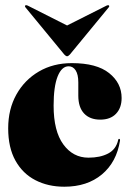

<svg xmlns="http://www.w3.org/2000/svg" viewBox="-20 -697 494 727"><path d="M440.5 -326Q440.5 -288.5 419.2 -266.2Q398 -244 359.5 -244Q320.5 -244 298.5 -267.2Q276.5 -290.5 276.5 -335V-385Q276.5 -415 266.5 -430.5Q256.5 -446 240 -446Q213.5 -446 198.2 -407.5Q183 -369 183 -297Q183 -200.5 219.8 -150.2Q256.5 -100 315 -100Q359.5 -100 389.5 -115.8Q419.5 -131.5 427.5 -167Q428.5 -172 432 -171Q435 -170 434.5 -165Q421.5 -83 365.8 -36.5Q310 10 223.5 10Q162 10 114 -14.8Q66 -39.5 38.5 -88.8Q11 -138 11 -211Q11 -283.5 42 -339Q73 -394.5 127.2 -426.2Q181.5 -458 252 -458Q346 -458 393.2 -420.2Q440.5 -382.5 440.5 -326ZM244.5 -490.5Q238.5 -484 234 -484Q229.5 -484 223.5 -490.5L76.5 -669Q73 -673.5 76 -676.5Q78.5 -678.5 84.5 -676L234 -600.5L384 -676Q390 -678.5 392 -676.5Q395.5 -674 391.5 -669Z"/></svg>

Font: Fraunces 144pt Black
Style: Regular
Weight: 900
Version: Version 1.000;[0bf87f6ff]